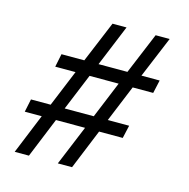

<svg xmlns="http://www.w3.org/2000/svg" viewBox="-102 -787 871 886"><g transform="rotate(15 333.5 -344.0)"><path d="M45 0 123 -191H42L55 -253H149L221 -428H124L137 -491H246L328 -688H395L314 -491H452L534 -688H601L519 -491H606L592 -428H494L422 -253H524L510 -191H397L319 0H251L330 -191H191L113 0ZM216 -253H355L427 -428H288Z"/></g></svg>

Font: Saira Semi Condensed
Style: Italic
Weight: 400
Width: 4
Italic angle: -12°
Designer: Hector Gatti with collaboration of the Omnibus-Type team
Foundry: Omnibus-Type
Version: Version 1.001; ttfautohint (v1.8)